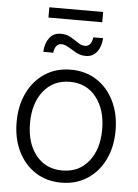

<svg xmlns="http://www.w3.org/2000/svg" viewBox="-56 -855 651 908"><g transform="rotate(5 269.0 -400.5)"><path d="M269 10.3Q199.2 10.3 146.2 -23.9Q93.3 -58.1 63.7 -118.7Q34.2 -179.2 34.2 -257.3Q34.2 -335.4 63.7 -396.2Q93.3 -457 146.2 -491.5Q199.2 -525.9 269 -525.9Q338.9 -525.9 391.8 -491.5Q444.8 -457 474.4 -396.2Q503.9 -335.4 503.9 -257.3Q503.9 -179.2 474.4 -118.7Q444.8 -58.1 391.8 -23.9Q338.9 10.3 269 10.3ZM269 -47.4Q347.7 -47.4 394 -105.2Q440.4 -163.1 440.4 -257.3Q440.4 -351.6 394 -409.9Q347.7 -468.3 269 -468.3Q190.9 -468.3 144.3 -410.2Q97.7 -352.1 97.7 -257.3Q97.7 -163.1 144 -105.2Q190.4 -47.4 269 -47.4ZM332.5 -596.7Q307.6 -596.7 286.6 -608.2Q265.6 -619.6 247.6 -630.9Q229.5 -642.1 213.9 -642.1Q197.3 -642.1 188.5 -629.2Q179.7 -616.2 178.2 -598.6H130.9Q132.8 -638.7 152.1 -664.8Q171.4 -690.9 207 -690.9Q233.9 -690.9 253.9 -679.2Q273.9 -667.5 290.8 -655.8Q307.6 -644 325.2 -644Q354 -644 360.8 -687.5H407.2Q404.3 -646 384.8 -621.3Q365.2 -596.7 332.5 -596.7ZM396.5 -811V-762.2H141.1V-811Z"/></g></svg>

Font: Inter Display Light
Style: Regular
Weight: 300
Designer: Rasmus Andersson
Foundry: rsms
Version: Version 4.000;git-a52131595